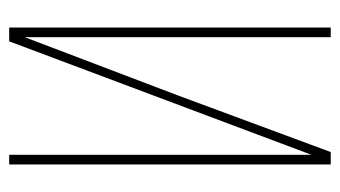

<svg xmlns="http://www.w3.org/2000/svg" viewBox="-181 -559 740 418"><g transform="rotate(-90 189.0 -350.0)"><path d="M317 -666 190 -332 67 0H40V-700H61V-42L308 -700H338V0H317Z"/></g></svg>

Font: Bebas Neue Light
Style: Regular
Weight: 300
Designer: Ryoichi Tsunekawa
Foundry: Ryoichi Tsunekawa
Version: Version 001.003; ttfautohint (v1.5.65-e2d9)